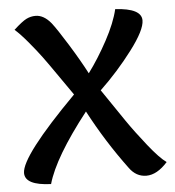

<svg xmlns="http://www.w3.org/2000/svg" viewBox="-50 -720 706 776"><g transform="rotate(-5 302.5 -331.5)"><path d="M21 -43.9Q21 -111.8 250 -342.8Q237.8 -359.9 198 -417.5Q158.2 -475.1 137.7 -502.9Q117.2 -530.8 86.2 -567.9Q55.2 -605 33.2 -624Q67.9 -655.8 85.4 -664.3Q103 -672.9 122.1 -672.9Q155.8 -672.9 185.1 -637.2Q205.1 -611.8 246.6 -544.9Q288.1 -478 316.9 -422.9Q357.9 -478 395.5 -547.6Q433.1 -617.2 445.8 -671.9Q551.8 -666 551.8 -617.2Q551.8 -578.1 491.9 -499Q432.1 -419.9 358.9 -350.1Q415 -267.1 448 -219Q481 -170.9 526.4 -114Q571.8 -57.1 599.1 -38.1Q556.2 9.8 513.2 9.8Q471.2 9.8 443.8 -28.8Q358.9 -143.1 292 -270Q155.8 -96.2 126 9.8Q21 5.9 21 -43.9Z"/></g></svg>

Font: Sukar
Style: Bold
Weight: 700
Designer: Dario Muhafara - Ghiath Alsory
Foundry: Dario Muhafara - Ghiath Alsory
Version: Version 1.00 March 27, 2016, initial release